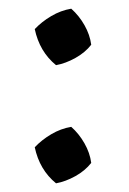

<svg xmlns="http://www.w3.org/2000/svg" viewBox="-20 -419 298 442"><path d="M109 3Q71 -28 60 -80Q76 -97 98 -110Q120 -123 144 -127Q162 -111 174.5 -89Q187 -67 190 -44Q176 -26 153.5 -13.5Q131 -1 109 3ZM109 -269Q71 -300 60 -352Q76 -369 98 -382Q120 -395 144 -399Q162 -383 174.5 -361Q187 -339 190 -316Q176 -298 153.5 -285.5Q131 -273 109 -269Z"/></svg>

Font: Piazzolla SC Medium
Style: Regular
Weight: 500
Designer: Juan Pablo del Peral
Foundry: Huerta Tipografica
Version: Version 1.330